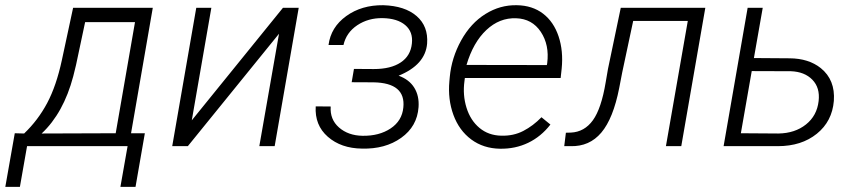

<svg xmlns="http://www.w3.org/2000/svg" viewBox="-74 -558 3277 733"><path d="M18.1 -48.3Q71.3 -99.1 106.2 -164.8Q141.1 -230.5 162.1 -328.1L205.1 -528.3H509.3L426.3 -49.3H479L443.4 155.3H385.7L413.1 0H29.3L2 155.3H-53.7L-17.6 -49.3ZM85 -48.3 367.7 -49.3 441.4 -473.6H251L216.3 -310.1L205.6 -266.6Q168.5 -126.5 85 -48.3Z M1006.3 -528.3H1066.4L974.6 0H916L991.2 -429.2L643.1 0H583.5L675.3 -528.3H732.9L658.2 -98.6Z M1353 -294.4Q1418 -294.4 1455.8 -319.6Q1493.7 -344.7 1498.5 -392.1Q1503.4 -436.5 1473.1 -462.2Q1442.9 -487.8 1386.7 -488.8Q1332 -489.7 1290 -461.7Q1248 -433.6 1237.3 -386.2H1180.2Q1189 -454.1 1247.8 -496.6Q1306.6 -539.1 1389.2 -538.1Q1471.7 -535.6 1516.6 -496.6Q1561.5 -457.5 1556.6 -391.6Q1549.8 -310.5 1447.8 -269Q1488.3 -254.4 1507.6 -223.1Q1526.9 -191.9 1523.9 -148.9Q1518.6 -75.2 1457.5 -31.7Q1396.5 11.7 1307.6 9.3Q1228 8.3 1177.5 -35.9Q1127 -80.1 1131.3 -151.9L1188.5 -151.4Q1185.1 -102.1 1220.2 -71.3Q1255.4 -40.5 1310.1 -39.6Q1373.5 -38.6 1417.2 -67.6Q1460.9 -96.7 1465.8 -147.5Q1475.6 -241.7 1351.6 -243.7L1268.6 -244.1L1277.3 -294.9Z M1635.3 0ZM1835 9.8Q1771.5 8.8 1725.1 -25.6Q1678.7 -60.1 1657 -119.4Q1635.3 -178.7 1641.6 -247.6L1643.1 -264.2Q1649.9 -337.4 1686.5 -403.6Q1723.1 -469.7 1779.3 -504.6Q1835.4 -539.6 1899.4 -538.1Q1958.5 -537.1 1999.3 -505.9Q2040 -474.6 2058.6 -418.9Q2077.1 -363.3 2070.3 -295.9L2066.4 -260.3H1700.7L1699.2 -248.5Q1691.9 -195.3 1707 -146.7Q1722.2 -98.1 1756.6 -69.6Q1791 -41 1839.4 -40Q1886.2 -38.6 1923.8 -58.1Q1961.4 -77.6 1993.2 -110.4L2027.3 -82.5Q1991.7 -36.6 1942.6 -12.9Q1893.6 10.7 1835 9.8ZM1896.5 -488.3Q1833 -490.7 1782.7 -443.4Q1732.4 -396 1707 -310.1L2013.7 -309.6L2015.1 -316.9Q2023.9 -386.2 1990.7 -436.3Q1957.5 -486.3 1896.5 -488.3Z M2618.7 -528.3 2526.9 0H2468.3L2551.8 -478H2343.3L2301.3 -280.8L2290 -222.2Q2267.1 -105.5 2221.7 -51.8Q2176.3 2 2104 0H2080.1L2086.4 -51.3L2105.5 -51.8Q2157.2 -54.2 2189.5 -98.9Q2221.7 -143.6 2238.3 -243.7L2247.1 -294.9L2295.9 -528.3Z M2804.2 -336.4 2940.4 -335.4Q3013.2 -335 3059.6 -297.9Q3115.2 -252.9 3109.4 -172.9Q3103 -94.7 3044.4 -47.4Q2985.8 0 2895.5 0H2688.5L2780.3 -528.3H2837.9ZM2795.9 -286.6 2754.4 -49.3 2897.9 -48.3Q2960.9 -49.3 3002.9 -82.8Q3044.9 -116.2 3051.3 -172.4Q3057.1 -223.1 3027.3 -253.7Q2997.6 -284.2 2945.3 -286.1Z"/></svg>

Font: Roboto Light
Style: Italic
Weight: 300
Italic angle: -12°
Designer: Google
Version: Version 2.134; 2016; ttfautohint (v1.6)